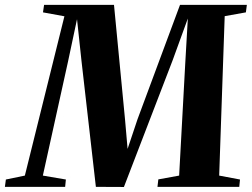

<svg xmlns="http://www.w3.org/2000/svg" viewBox="-65 -763 1028 784"><path d="M-45 0 -41 -30 36.5 -46 198 -696.5 110.5 -712.5 115 -743H400.5L445.5 -275.5L456 -155L496.5 -276L670 -743H943L939 -712.5L852.5 -697L830 -46L915 -30L912 0H578L581.5 -30.5L666.5 -46L691.5 -505.5L702 -687.5L640 -517L441 0.5L326.5 0L268 -512L249.5 -684.5L212.5 -510.5L110 -46L204 -30L201 0Z"/></svg>

Font: Merriweather 96pt ExtraBold
Style: Italic
Weight: 800
Italic angle: -7.8°
Version: Version 2.101